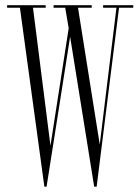

<svg xmlns="http://www.w3.org/2000/svg" viewBox="-20 -720 542 742"><path d="M151.5 1.5 57 -690H7.5V-700H156.5V-690H107.5L175 -157L245.5 -611L232 -690H187V-700H334.5V-690H281.5L365.5 -161.5L430 -690H378.5V-700H495V-690H440L353.5 1.5H344L251 -578L160 1.5Z"/></svg>

Font: Imbue 100pt ExtraLight
Style: Regular
Weight: 200
Designer: Tyler Finck
Foundry: Etcetera Type Company
Version: Version 1.102; ttfautohint (v1.8.3)